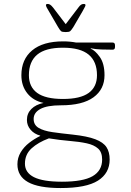

<svg xmlns="http://www.w3.org/2000/svg" viewBox="-20 -738 663 970"><path d="M286 212Q175 212 121.5 182Q68 152 68 92Q68 59 84.5 31.5Q101 4 127.5 -16.5Q154 -37 183 -51V-53Q153 -61 134.5 -82.5Q116 -104 116 -132Q116 -165 138.5 -187.5Q161 -210 200 -218Q148 -229 118 -266.5Q88 -304 88 -358Q88 -438 142.5 -483.5Q197 -529 299 -529Q334 -529 365 -523H549Q561 -523 561 -509V-501Q561 -487 549 -487Q521 -487 492 -488Q463 -489 439 -494L438 -492Q460 -484 484 -450.5Q508 -417 508 -358Q508 -287 452.5 -246.5Q397 -206 288 -206Q218 -206 184 -187.5Q150 -169 150 -137Q150 -107 175 -92Q200 -77 244.5 -70.5Q289 -64 347 -58Q421 -50 461.5 -34.5Q502 -19 518 5.5Q534 30 534 68Q534 137 475 174.5Q416 212 286 212ZM298 -238Q386 -238 428 -268.5Q470 -299 470 -358Q470 -427 428 -462Q386 -497 298 -497Q210 -497 168 -462Q126 -427 126 -358Q126 -299 168 -268.5Q210 -238 298 -238ZM293 180Q400 180 448 152Q496 124 496 68Q496 31 475.5 12.5Q455 -6 418 -14Q381 -22 332 -26Q283 -30 227 -39Q173 -19 139.5 11.5Q106 42 106 89Q106 134 151.5 157Q197 180 293 180ZM403 -718Q412 -718 412 -712Q412 -708 406 -697.5Q400 -687 397 -681L351 -602Q340 -585 334.5 -580.5Q329 -576 312 -576Q294 -576 288.5 -580.5Q283 -585 273 -602L227 -681Q221 -690 216.5 -699Q212 -708 212 -712Q212 -718 221 -718Q227 -718 233 -714.5Q239 -711 248 -700L312 -616L376 -700Q384 -711 390 -714.5Q396 -718 403 -718Z"/></svg>

Font: Asap Semi Expanded Thin
Style: Regular
Weight: 100
Width: 6
Designer: Pablo Cosgaya
Foundry: Omnibus-Type
Version: Version 3.001; ttfautohint (v1.8.4.7-5d5b)